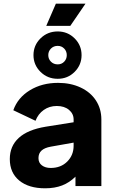

<svg xmlns="http://www.w3.org/2000/svg" viewBox="-20 -1006 623 1038"><path d="M33 -146Q33 -216 81.5 -260.5Q130 -305 227 -321L378 -345V-360Q378 -391 353 -412Q328 -433 287 -433Q247 -433 216.5 -411.5Q186 -390 172 -353L52 -410Q76 -478 141.5 -518Q207 -558 294 -558Q362 -558 415.5 -533Q469 -508 498.5 -463Q528 -418 528 -360V0H388V-51Q356 -19 316 -3.5Q276 12 224 12Q135 12 84 -30Q33 -72 33 -146ZM254 -98Q309 -98 343.5 -132.5Q378 -167 378 -218V-235L254 -213Q221 -207 204.5 -192Q188 -177 188 -151Q188 -126 206.5 -112Q225 -98 254 -98ZM161 -708Q161 -761 199 -798.5Q237 -836 292 -836Q346 -836 383.5 -798.5Q421 -761 421 -708Q421 -655 383.5 -617.5Q346 -580 292 -580Q237 -580 199 -617.5Q161 -655 161 -708ZM282 -986H442L360 -866H230ZM292 -658Q313 -658 327 -672.5Q341 -687 341 -708Q341 -729 327 -743.5Q313 -758 292 -758Q270 -758 255.5 -743.5Q241 -729 241 -708Q241 -687 255.5 -672.5Q270 -658 292 -658Z"/></svg>

Font: Evergrow Sans 
Style: ExtraBold
Weight: 800
Foundry: 10Web
Version: Version 1.000